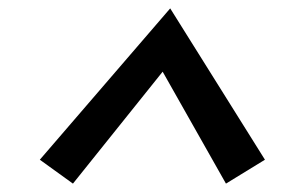

<svg xmlns="http://www.w3.org/2000/svg" viewBox="-20 -752 697 458"><path d="M75 -371 386 -732 612 -371 519 -314 368 -581 154 -314Z"/></svg>

Font: Andada Pro ExtraBold
Style: Italic
Weight: 800
Italic angle: -6.99998°
Designer: Carolina Giovagnoli
Foundry: Huerta Tipografica
Version: Version 3.005; ttfautohint (v1.8.4)